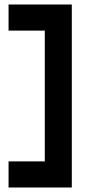

<svg xmlns="http://www.w3.org/2000/svg" viewBox="-20 -733 385 853"><path d="M179 100V-597H299V100ZM18 100V-16H179V100ZM18 -597V-713H299V-597Z"/></svg>

Font: Foldit Medium
Style: Regular
Weight: 500
Version: Version 1.003